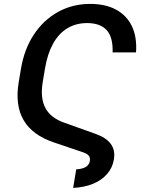

<svg xmlns="http://www.w3.org/2000/svg" viewBox="-20 -757 734 969"><path d="M349.1 191.4 364.7 97.7Q394.5 96.2 412.4 85.9Q430.2 75.7 433.6 54.7Q436 40 428.5 29.5Q420.9 19 399.4 11.7L252.4 -38.1Q144.5 -74.2 99.9 -149.4Q55.2 -224.6 74.2 -340.8L85.9 -410.6Q102.5 -509.3 151.1 -582.8Q199.7 -656.2 272.9 -696.8Q346.2 -737.3 435.1 -737.3Q512.2 -737.3 565.9 -708.3Q619.6 -679.2 645.8 -624.5Q671.9 -569.8 666.5 -492.7H548.3Q550.8 -568.8 518.8 -604.5Q486.8 -640.1 420.4 -640.6Q362.8 -640.6 319.1 -613.8Q275.4 -586.9 247.3 -535.6Q219.2 -484.4 207 -410.6L195.3 -340.8Q182.6 -261.7 209.2 -211.7Q235.8 -161.6 304.7 -137.7L461.9 -81.5Q515.6 -62.5 539.1 -30.8Q562.5 1 554.7 47.9Q547.9 89.4 521 120.6Q494.1 151.9 450.4 170.2Q406.7 188.5 349.1 191.4Z"/></svg>

Font: Inter Tight Medium
Style: Italic
Weight: 500
Italic angle: -9.39999°
Designer: Rasmus Andersson
Foundry: rsms
Version: Version 3.004